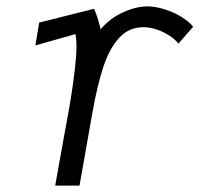

<svg xmlns="http://www.w3.org/2000/svg" viewBox="-20 -580 640 600"><path d="M181 -159 198.5 -254.5Q219 -382 219 -434.5Q219 -457 216 -473.5L90.5 -438L102.5 -509.5L274 -552.5Q285.5 -527 294.5 -488.5Q323.5 -523 364.5 -541.5Q405.5 -560 440.5 -560Q465.5 -560 494.2 -551Q523 -542 547 -527.2Q571 -512.5 583.5 -496.5L537.5 -443.5Q529 -455.5 511.2 -467.5Q493.5 -479.5 471.5 -487.2Q449.5 -495 428.5 -495Q383 -495 352.8 -462.2Q322.5 -429.5 303.2 -371.8Q284 -314 268.5 -226.5L228.5 0H152.5Q155 -15 181 -159Z"/></svg>

Font: JuliaMono Light
Style: Italic
Weight: 300
Italic angle: -9°
Monospace: yes
Designer: cormullion
Foundry: corm
Version: Version 0.054; ttfautohint (v1.8.4)